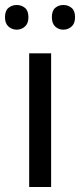

<svg xmlns="http://www.w3.org/2000/svg" viewBox="-32 -750 321 770"><path d="M173 0H85V-536H173ZM-12 -681Q-12 -707 2 -718.5Q16 -730 35 -730Q54 -730 68 -718.5Q82 -707 82 -681Q82 -656 68 -643.5Q54 -631 35 -631Q16 -631 2 -643.5Q-12 -656 -12 -681ZM176 -681Q176 -707 189.5 -718.5Q203 -730 222 -730Q241 -730 255 -718.5Q269 -707 269 -681Q269 -656 255 -643.5Q241 -631 222 -631Q203 -631 189.5 -643.5Q176 -656 176 -681Z"/></svg>

Font: Noto IKEA Arabic
Style: Regular
Weight: 400
Designer: Monotype Design Team
Foundry: Monotype Imaging Inc.
Version: Version 1.200